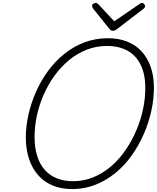

<svg xmlns="http://www.w3.org/2000/svg" viewBox="-20 -1277 1075 1316"><path d="M474 19Q402 19 343.5 -4.5Q285 -28 243.5 -74Q202 -120 179.5 -186Q157 -252 157 -335Q157 -412 175 -491.5Q193 -571 226.5 -647Q260 -723 308.5 -789.5Q357 -856 420 -907Q483 -958 558.5 -986.5Q634 -1015 720 -1015Q793 -1015 851.5 -992Q910 -969 950.5 -925Q991 -881 1013 -818Q1035 -755 1035 -677Q1035 -600 1017.5 -518.5Q1000 -437 966 -359Q932 -281 883.5 -212.5Q835 -144 772.5 -92.5Q710 -41 635 -11Q560 19 474 19ZM481 -35Q555 -35 621 -62.5Q687 -90 742.5 -138Q798 -186 841 -249Q884 -312 914.5 -383.5Q945 -455 960.5 -529Q976 -603 976 -673Q976 -744 958.5 -797.5Q941 -851 907 -888Q873 -925 824 -943.5Q775 -962 714 -962Q640 -962 573.5 -936Q507 -910 451.5 -863.5Q396 -817 352.5 -756.5Q309 -696 278.5 -626Q248 -556 232.5 -483Q217 -410 217 -339Q217 -266 234.5 -209Q252 -152 286 -113.5Q320 -75 369 -55Q418 -35 481 -35ZM952 -1257Q961 -1257 967.5 -1250Q974 -1243 974 -1236Q974 -1230 972 -1226Q970 -1222 965 -1218L784 -1079Q775 -1072 768 -1069Q761 -1066 753 -1066Q746 -1066 740.5 -1069.5Q735 -1073 729 -1080L616 -1221Q614 -1226 612.5 -1230Q611 -1234 611 -1237Q611 -1246 619.5 -1251.5Q628 -1257 636 -1257Q642 -1257 646 -1254.5Q650 -1252 655 -1247L763 -1131L931 -1246Q939 -1252 943 -1254.5Q947 -1257 952 -1257Z"/></svg>

Font: Playwrite US Trad ExtraLight
Style: Regular
Weight: 250
Designer: Veronika Burian, José Scaglione
Foundry: TypeTogether
Version: Version 1.003